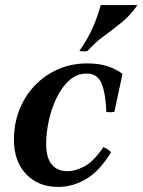

<svg xmlns="http://www.w3.org/2000/svg" viewBox="-20 -721 562 757"><path d="M209 16Q131 16 83 -34.5Q35 -85 35 -170Q35 -233 56 -287Q77 -341 116 -382.5Q155 -424 208 -447.5Q261 -471 324 -471Q371 -471 405 -459.5Q439 -448 463 -430L431 -280Q415 -277 399 -280Q397 -350 381 -390.5Q365 -431 322 -431Q283 -431 253.5 -404.5Q224 -378 203.5 -336Q183 -294 172.5 -245.5Q162 -197 162 -154Q162 -99 184 -72.5Q206 -46 247 -46Q276 -46 312 -64.5Q348 -83 388 -141Q397 -137 404 -132.5Q411 -128 418 -121Q374 -48 321 -16Q268 16 209 16ZM522 -701Q495 -661 459 -632Q423 -603 387.5 -577Q352 -551 325 -520Q309 -517 293 -520Q328 -571 347 -615Q366 -659 377 -701Z"/></svg>

Font: Poltawski Nowy SemiBold
Style: Italic
Weight: 600
Italic angle: -12°
Version: Version 1.001;gftools[0.9.25]